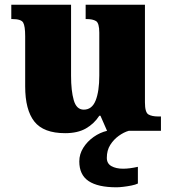

<svg xmlns="http://www.w3.org/2000/svg" viewBox="-20 -556 731 816"><path d="M257 10Q165 10 126 -39.5Q87 -89 87 -189V-402Q87 -445 78.5 -460Q70 -475 32 -475H28V-536H282V-234Q282 -170 293.5 -130Q305 -90 336 -90Q371 -90 386.5 -129Q402 -168 402 -235V-417Q402 -458 388 -466.5Q374 -475 348 -475H344V-536H596V-121Q596 -78 611 -69.5Q626 -61 652 -61H664V0H435L407 -64H402Q380 -30 345 -10Q310 10 257 10ZM475 240Q396 240 356.5 213.5Q317 187 317 130Q317 99 334 72Q351 45 378 26Q405 7 435 0H527Q506 6 484.5 21.5Q463 37 448.5 60Q434 83 434 115Q434 139 453.5 150Q473 161 503 161Q517 161 532.5 159Q548 157 566 153V224Q556 229 538.5 232.5Q521 236 503.5 238Q486 240 475 240Z"/></svg>

Font: Noto Serif Black
Style: Regular
Weight: 900
Designer: Monotype Design Team
Foundry: Monotype Imaging Inc.
Version: Version 2.014; ttfautohint (v1.8.4.7-5d5b)